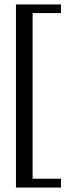

<svg xmlns="http://www.w3.org/2000/svg" viewBox="-20 -722 334 866"><path d="M52 -702H255V-663H127V84H255V124H52Z"/></svg>

Font: TavirajRegular
Style: Regular
Weight: 400
Designer: Katatrad Team
Foundry: CadsonDemak
Version: Version 1.000